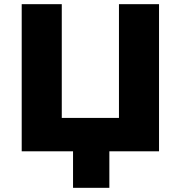

<svg xmlns="http://www.w3.org/2000/svg" viewBox="-20 -725 866 920"><path d="M330 175V0H84V-705H276V-160H550V-705H742V0H504V175Z"/></svg>

Font: Nunito Sans 7pt Black
Style: Regular
Weight: 900
Designer: Vernon Adams
Foundry: Vernon Adams
Version: Version 3.101;gftools[0.9.27]